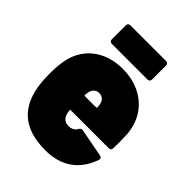

<svg xmlns="http://www.w3.org/2000/svg" viewBox="-204 -803 915 915"><g transform="rotate(45 253.0 -346.0)"><path d="M372 -700H131C122 -700 116 -694 116 -685V-590C116 -581 122 -575 131 -575H372C381 -575 387 -581 387 -590V-685C387 -694 381 -700 372 -700ZM487 -324C478 -443 388 -528 253 -528C130 -528 45 -457 28 -349C24 -325 21 -286 22 -260C22 -223 25 -190 32 -160C57 -52 129 8 266 8C372 8 445 -43 479 -141C482 -150 478 -157 468 -159L325 -186C317 -188 311 -184 306 -176C298 -161 284 -153 265 -152C239 -151 224 -164 217 -186C215 -192 214 -199 213 -207C212 -211 214 -213 218 -213H473C482 -213 488 -218 488 -228C489 -251 489 -290 487 -324ZM255 -367C277 -367 291 -353 295 -331L297 -314C297 -310 296 -308 292 -308H218C214 -308 213 -310 213 -314L215 -331C220 -353 233 -367 255 -367Z"/></g></svg>

Font: Barlow Semi Condensed Black
Style: Regular
Weight: 900
Width: 4
Designer: Jeremy Tribby
Foundry: Tribby Type
Version: Version 1.408;PS 001.408;hotconv 1.0.88;makeotf.lib2.5.64775